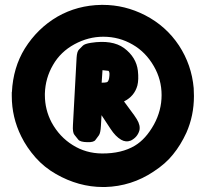

<svg xmlns="http://www.w3.org/2000/svg" viewBox="-20 -836 835 771"><path d="M505.4 -271.5Q531.7 -284.7 539.6 -311.5Q544.9 -332 529.3 -357.4Q524.9 -364.7 519 -373L478 -428.7Q520 -449.7 531.7 -492.7Q537.6 -516.1 533.7 -551.8Q527.3 -606.4 478 -643.1Q430.7 -677.2 345.2 -664.1Q319.8 -660.2 312.3 -652.3Q304.7 -644.5 296.9 -636.7Q289.1 -628.9 287.6 -604.5L272.9 -334Q271 -304.2 278.8 -294.7Q286.6 -285.2 294.2 -275.4Q301.8 -265.6 330.6 -265.1Q356 -264.2 363 -273.7Q370.1 -283.2 377 -292.5Q383.8 -301.8 385.3 -331.1L387.7 -373.5L424.3 -317.9Q443.8 -288.1 466.3 -274.9Q485.4 -263.7 505.4 -271.5ZM598.1 -335.9Q565.4 -277.3 521.5 -251Q468.3 -219.2 389.6 -219.7Q324.7 -220.2 272 -253.4Q219.2 -286.1 187.5 -343.8Q160.2 -395.5 160.2 -454.1V-460.4Q162.1 -522.5 192.9 -575.2Q223.1 -627.9 278.8 -658.2Q334.5 -688.5 394.5 -688.5H395Q459 -688.5 513.2 -656.7Q565.4 -626.5 597.7 -570.3Q628.9 -516.6 628.9 -454.1Q628.9 -392.1 598.1 -335.9ZM387.2 -816.4Q290.5 -814.9 210.4 -769Q130.4 -722.2 79.6 -641.1Q32.7 -564.9 27.8 -466.3L27.3 -465.8V-450.7Q27.3 -364.7 65.4 -288.1Q86.9 -244.1 123 -203.1Q157.7 -164.1 204.6 -137.2Q295.9 -85 393.6 -85H401.9Q508.3 -87.9 596.7 -147Q646 -179.2 674.8 -215.8Q705.6 -253.4 728.5 -303.2Q758.8 -371.6 758.8 -450.2Q758.8 -466.8 757.8 -482.4Q749.5 -575.7 698.7 -653.3Q647 -731.4 562.5 -774.9Q481.4 -816.4 393.1 -816.4ZM391.6 -554.2 409.7 -552.2Q414.6 -551.8 415.3 -551.5Q416 -551.3 416.5 -551Q417 -550.8 417.7 -548.6Q418.5 -546.4 419.2 -544.2Q419.9 -542 419.4 -532.7Q418 -509.3 409.2 -505.9Q402.8 -503.9 388.2 -503.9Z"/></svg>

Font: Comic Relief
Style: Bold
Weight: 700
Designer: Jeff Davis
Foundry: Loudifier
Version: Version 1.200; ttfautohint (v1.8.4.7-5d5b)